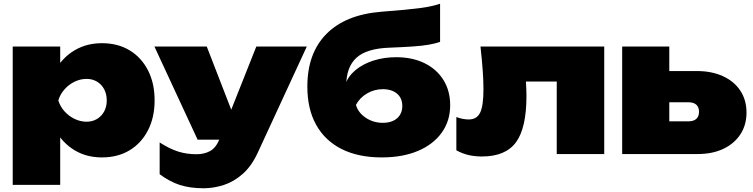

<svg xmlns="http://www.w3.org/2000/svg" viewBox="-20 -824 4026 1027"><path d="M48 -575H302V-433L292 -405V-215L302 -160V165H48ZM227 -287Q237 -381 276.5 -449.5Q316 -518 380 -555.5Q444 -593 525 -593Q610 -593 673 -555Q736 -517 771.5 -448Q807 -379 807 -287Q807 -196 771.5 -127Q736 -58 673 -20Q610 18 525 18Q443 18 379.5 -20Q316 -58 277 -126.5Q238 -195 227 -287ZM551 -287Q551 -320 537.5 -346Q524 -372 499.5 -387Q475 -402 443 -402Q410 -402 379 -387Q348 -372 325 -346Q302 -320 292 -287Q302 -254 325 -228.5Q348 -203 379 -188Q410 -173 443 -173Q475 -173 499.5 -188Q524 -203 537.5 -228.5Q551 -254 551 -287Z M1069 183Q997 183 942.5 165.5Q888 148 834 108V-62Q887 -28 932.5 -13.5Q978 1 1031 1Q1073 1 1104.5 -16.5Q1136 -34 1156 -84L1351 -575H1621L1359 -8Q1326 64 1278.5 106Q1231 148 1177 165.5Q1123 183 1069 183ZM1037 -77 806 -575H1086L1279 -77Z M2022 18Q1896 18 1807 -27Q1718 -72 1671 -156.5Q1624 -241 1624 -361Q1624 -539 1725.5 -642Q1827 -745 2017 -761Q2096 -767 2147.5 -772Q2199 -777 2232 -781.5Q2265 -786 2288.5 -791.5Q2312 -797 2334 -804V-600Q2308 -591 2274 -585Q2240 -579 2190 -575.5Q2140 -572 2065 -569Q1941 -565 1886.5 -515Q1832 -465 1832 -366V-352L1827 -372Q1842 -416 1881.5 -449Q1921 -482 1977.5 -500Q2034 -518 2099 -518Q2186 -518 2251 -486Q2316 -454 2352 -396Q2388 -338 2388 -261Q2388 -177 2342.5 -114Q2297 -51 2215 -16.5Q2133 18 2022 18ZM2028 -167Q2060 -167 2083.5 -178Q2107 -189 2119.5 -209.5Q2132 -230 2132 -257Q2132 -285 2119.5 -305Q2107 -325 2083.5 -336Q2060 -347 2028 -347Q1982 -347 1943 -324Q1904 -301 1884 -263Q1896 -221 1936.5 -194Q1977 -167 2028 -167Z M2550 -575H3212V0H2958V-504L3074 -388H2677L2784 -489Q2790 -431 2793 -388.5Q2796 -346 2796 -311Q2796 -139 2740 -63Q2684 13 2558 13Q2520 13 2487 5.5Q2454 -2 2421 -20V-198Q2439 -191 2456.5 -188Q2474 -185 2487 -185Q2531 -185 2548.5 -222Q2566 -259 2566 -346Q2566 -391 2562 -448Q2558 -505 2550 -575Z M3308 0V-575H3560V-60L3487 -175H3662Q3690 -175 3704.5 -188Q3719 -201 3719 -226Q3719 -251 3704.5 -264Q3690 -277 3662 -277H3482V-444H3707Q3787 -444 3847 -416.5Q3907 -389 3940 -339Q3973 -289 3973 -222Q3973 -155 3940 -105Q3907 -55 3848.5 -27.5Q3790 0 3711 0Z"/></svg>

Font: Unbounded Black
Style: Regular
Weight: 900
Designer: Luke Prowse, Jean-Baptiste Morizot, Fátima Lázaro, Florian Runge
Foundry: NaN
Version: Version 1.701;gftools[0.9.28.dev5+ged2979d]